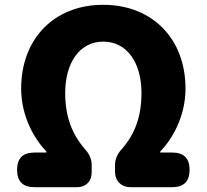

<svg xmlns="http://www.w3.org/2000/svg" viewBox="-20 -778 859 798"><path d="M613 0H696C744 0 768 -24 768 -72C768 -120 744 -144 696 -144H646V-148C693 -197 751 -290 751 -410C751 -617 613 -758 409 -758C205 -758 68 -617 68 -410C68 -290 126 -197 173 -148V-144H123C75 -144 51 -120 51 -72C51 -24 75 0 123 0H206H300C337 0 361 -24 361 -61V-94C361 -115 351 -139 335 -156C278 -221 251 -295 251 -392C251 -517 311 -605 409 -605C508 -605 568 -517 568 -392C568 -295 542 -222 485 -157C468 -139 458 -115 458 -93V-65C458 -26 484 0 523 0Z"/></svg>

Font: GenSenRounded2 TW H
Style: Regular
Weight: 900
Version: Version 2.100;PS 2.1;hotconv 16.6.51;makeotf.lib2.5.65220 DE